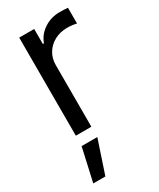

<svg xmlns="http://www.w3.org/2000/svg" viewBox="-197 -602 744 899"><g transform="rotate(-30 175.0 -152.5)"><path d="M67.4 -530.3H148.4V-449.2H154.3Q168.9 -489.7 206.5 -514.4Q244.1 -539.1 291 -539.1Q315.4 -539.1 335 -537.1V-452.1Q329.6 -454.1 314.2 -456.1Q298.8 -458 284.2 -458Q246.6 -458 216.3 -441.9Q186 -425.8 168.7 -397.5Q151.4 -369.1 151.4 -334V0H67.4ZM66.4 55.7H151.4L91.8 234.4H26.4Z"/></g></svg>

Font: WEMIX Pretendard
Style: Regular
Weight: 400
Designer: Base glyphs from Inter by Rasmus Andersson; Hangeul glyphs from Noto Sans CJK(Source Han Sans) by Jang Soo-young and Kan
Foundry: Kil Hyung-jin
Version: Version 1.000